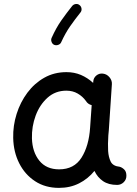

<svg xmlns="http://www.w3.org/2000/svg" viewBox="-20 -892 679 951"><path d="M560.1 23.9Q517.6 23.9 490.2 5.1Q462.9 -13.7 447.8 -45.4Q416 -6.3 371.8 16.1Q327.6 38.6 272 38.6Q204.1 38.6 153.8 5.6Q103.5 -27.3 75.2 -83.3Q46.9 -139.2 45.4 -208.5Q43.9 -269.5 62.3 -327.6Q80.6 -385.7 115.5 -432.6Q150.4 -479.5 199.5 -507.1Q248.5 -534.7 309.1 -534.7Q348.1 -534.7 380.9 -520.8Q413.6 -506.8 441.4 -481.4L441.9 -487.8Q442.9 -506.3 457.3 -518.1Q471.7 -529.8 490.2 -527.3Q509.3 -524.9 522.2 -509.5Q535.2 -494.1 534.2 -475.6L519 -247.1Q518.1 -233.9 516.6 -221.2Q515.1 -201.7 514.9 -180.2Q514.6 -158.7 515.6 -143.6Q517.6 -113.8 528.3 -91.6Q539.1 -69.3 573.2 -65.9Q585 -62.5 595.5 -52.2Q606 -42 606 -22Q606.4 -2.9 592.8 10.5Q579.1 23.9 560.1 23.9ZM272.9 -53.2Q347.2 -53.2 383.8 -111.3Q420.4 -169.4 426.3 -259.8L434.1 -371.1Q415 -376 405.8 -391.6Q389.2 -414.6 364.7 -428.7Q340.3 -442.9 308.6 -442.9Q254.4 -442.9 215.6 -408.2Q176.8 -373.5 156.7 -319.6Q136.7 -265.6 138.2 -207Q140.1 -139.2 174.8 -96.2Q209.5 -53.2 272.9 -53.2ZM374 -866.7Q382.3 -860.4 383.8 -849.4Q385.3 -838.4 378.4 -830.1Q351.1 -795.9 327.4 -762Q303.7 -728 283.2 -683.1Q279.3 -673.8 268.8 -669.9Q258.3 -666 248.5 -669.9Q239.3 -673.8 235.4 -684.6Q231.4 -695.3 235.8 -704.6Q257.8 -753.9 283.9 -791Q310.1 -828.1 337.4 -862.3Q344.2 -870.6 355.2 -872.1Q366.2 -873.5 374 -866.7Z"/></svg>

Font: Mikhak-DS1-FD Medium
Style: Regular
Weight: 500
Designer: Amin Abedi
Version: Version 3.2